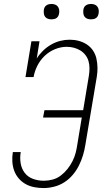

<svg xmlns="http://www.w3.org/2000/svg" viewBox="-20 -944 540 972"><path d="M201 8Q176 8 153 3.5Q130 -1 110 -12Q90 -23 75 -40.5Q60 -58 52 -79.5Q44 -101 42.5 -125.5Q41 -150 45 -174H85Q80 -146 84.5 -118Q89 -90 105 -69Q121 -48 147 -38.5Q173 -29 202 -29Q224 -29 246.5 -35Q269 -41 288 -55.5Q307 -70 322 -89Q337 -108 347.5 -129Q358 -150 363.5 -172Q369 -194 372 -216L394 -349H198L205 -386H401L430 -561Q433 -580 433 -599Q433 -618 428 -635Q423 -652 412 -666Q401 -680 386 -689Q371 -698 353.5 -702.5Q336 -707 317 -707Q288 -707 258.5 -695Q229 -683 206 -661Q183 -639 169 -611Q155 -583 150 -554H109L139 -735H180L166 -648Q179 -669 197.5 -687Q216 -705 238.5 -718Q261 -731 285 -737Q309 -743 333 -743Q357 -743 379 -737Q401 -731 419.5 -719Q438 -707 450.5 -688.5Q463 -670 468 -648Q473 -626 473.5 -602.5Q474 -579 470 -555L412 -210Q408 -184 400 -157.5Q392 -131 379.5 -106Q367 -81 348.5 -59Q330 -37 306 -21.5Q282 -6 254.5 1Q227 8 201 8ZM441 -846Q431 -846 422.5 -849Q414 -852 408.5 -859Q403 -866 402 -875.5Q401 -885 402 -895Q403 -901 406 -907Q409 -913 415 -917Q421 -921 427.5 -922.5Q434 -924 440 -924Q450 -924 458.5 -921Q467 -918 472.5 -911Q478 -904 479.5 -894.5Q481 -885 479 -875Q478 -869 475 -863Q472 -857 466.5 -853Q461 -849 454 -847.5Q447 -846 441 -846ZM241 -846Q231 -846 222.5 -849Q214 -852 208.5 -859Q203 -866 202 -875.5Q201 -885 202 -895Q203 -901 206 -907Q209 -913 215 -917Q221 -921 227.5 -922.5Q234 -924 240 -924Q250 -924 258.5 -921Q267 -918 272.5 -911Q278 -904 279.5 -894.5Q281 -885 279 -875Q278 -869 275 -863Q272 -857 266.5 -853Q261 -849 254 -847.5Q247 -846 241 -846Z"/></svg>

Font: Iosevka Curly Slab Extralight
Style: Italic
Weight: 200
Italic angle: -9°
Monospace: yes
Designer: Belleve Invis
Foundry: Belleve Invis
Version: Version 22.1.2; ttfautohint (v1.8.4)